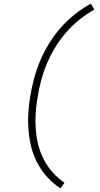

<svg xmlns="http://www.w3.org/2000/svg" viewBox="-20 -861 540 1042"><path d="M308 161Q270 136 239.5 103.5Q209 71 186.5 30.5Q164 -10 152 -54Q140 -98 135.5 -146Q131 -194 133.5 -242Q136 -290 144 -338Q152 -387 165.5 -436.5Q179 -486 198.5 -532.5Q218 -579 246 -624.5Q274 -670 308.5 -709.5Q343 -749 385 -782.5Q427 -816 473 -841L492 -809Q449 -785 409.5 -753Q370 -721 337.5 -683.5Q305 -646 279 -603Q253 -560 234.5 -516Q216 -472 203.5 -425.5Q191 -379 184 -332Q176 -288 173.5 -243.5Q171 -199 174.5 -154.5Q178 -110 189 -69.5Q200 -29 220 8.5Q240 46 267.5 76.5Q295 107 330 131Z"/></svg>

Font: Iosevka Slab XLtObl
Style: Regular
Weight: 200
Italic angle: -9°
Monospace: yes
Designer: Belleve Invis
Foundry: Belleve Invis
Version: Version 11.1.1; ttfautohint (v1.8.3)